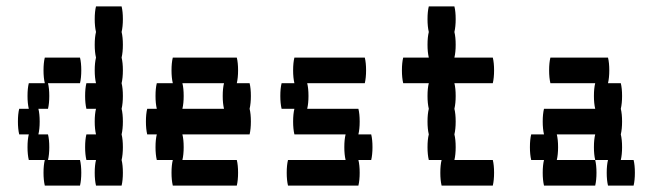

<svg xmlns="http://www.w3.org/2000/svg" viewBox="-20 -580 2040 600"><path d="M364 -440Q364 -417 360 -400Q364 -384 364 -360Q364 -337 360 -320Q364 -304 364 -280Q364 -257 360 -240Q364 -224 364 -200Q364 -177 360 -160Q364 -144 364 -120Q364 -97 360 -80Q364 -64 364 -40Q364 -17 360 0H280Q276 -17 276 -40Q276 -64 280 -80H250Q246 -97 246 -120Q246 -144 250 -160H280Q276 -177 276 -200Q276 -224 280 -240H250Q246 -257 246 -280Q246 -304 250 -320H280Q276 -337 276 -360Q276 -384 280 -400Q276 -417 276 -440Q276 -464 280 -480Q276 -497 276 -520Q276 -544 280 -560H360Q364 -544 364 -520Q364 -497 360 -480Q364 -464 364 -440ZM230 -320H130Q134 -304 134 -280Q134 -257 130 -240H100Q104 -224 104 -200Q104 -177 100 -160H130Q134 -144 134 -120Q134 -97 130 -80H230Q234 -64 234 -40Q234 -17 230 0H120Q116 -17 116 -40Q116 -64 120 -80H70Q66 -97 66 -120Q66 -144 70 -160H40Q36 -177 36 -200Q36 -224 40 -240H70Q66 -257 66 -280Q66 -304 70 -320H120Q116 -337 116 -360Q116 -384 120 -400H230Q234 -384 234 -360Q234 -337 230 -320Z M760 -240Q764 -224 764 -200Q764 -177 760 -160H550Q554 -144 554 -120Q554 -97 550 -80H720Q724 -64 724 -40Q724 -17 720 0H520Q516 -17 516 -40Q516 -64 520 -80H470Q466 -97 466 -120Q466 -144 470 -160H440Q436 -177 436 -200Q436 -224 440 -240H470Q466 -257 466 -280Q466 -304 470 -320H520Q516 -337 516 -360Q516 -384 520 -400H720Q724 -384 724 -360Q724 -337 720 -320H760Q764 -304 764 -280Q764 -257 760 -240ZM676 -280Q676 -304 680 -320H550Q554 -304 554 -280Q554 -257 550 -240H680Q676 -257 676 -280Z M1140 -80H1100Q1104 -64 1104 -40Q1104 -17 1100 0H880Q876 -17 876 -40Q876 -64 880 -80H1060Q1056 -97 1056 -120Q1056 -144 1060 -160H900Q896 -177 896 -200Q896 -224 900 -240H860Q856 -257 856 -280Q856 -304 860 -320H900Q896 -337 896 -360Q896 -384 900 -400H1120Q1124 -384 1124 -360Q1124 -337 1120 -320H940Q944 -304 944 -280Q944 -257 940 -240H1100Q1104 -224 1104 -200Q1104 -177 1100 -160H1140Q1144 -144 1144 -120Q1144 -97 1140 -80Z M1520 -80Q1524 -64 1524 -40Q1524 -17 1520 0H1360Q1356 -17 1356 -40Q1356 -64 1360 -80H1320Q1316 -97 1316 -120Q1316 -144 1320 -160Q1316 -177 1316 -200Q1316 -224 1320 -240Q1316 -257 1316 -280Q1316 -304 1320 -320H1240Q1236 -337 1236 -360Q1236 -384 1240 -400H1320Q1316 -417 1316 -440Q1316 -464 1320 -480Q1316 -497 1316 -520Q1316 -544 1320 -560H1400Q1404 -544 1404 -520Q1404 -497 1400 -480Q1404 -464 1404 -440Q1404 -417 1400 -400H1520Q1524 -384 1524 -360Q1524 -337 1520 -320H1400Q1404 -304 1404 -280Q1404 -257 1400 -240Q1404 -224 1404 -200Q1404 -177 1400 -160Q1404 -144 1404 -120Q1404 -97 1400 -80Z M1964 -40Q1964 -17 1960 0H1880Q1876 -17 1876 -40Q1876 -64 1880 -80H1840Q1836 -97 1836 -120Q1836 -144 1840 -160H1720Q1724 -144 1724 -120Q1724 -97 1720 -80H1840Q1844 -64 1844 -40Q1844 -17 1840 0H1680Q1676 -17 1676 -40Q1676 -64 1680 -80H1640Q1636 -97 1636 -120Q1636 -144 1640 -160H1680Q1676 -177 1676 -200Q1676 -224 1680 -240H1840Q1836 -257 1836 -280Q1836 -304 1840 -320H1700Q1696 -337 1696 -360Q1696 -384 1700 -400H1880Q1884 -384 1884 -360Q1884 -337 1880 -320H1920Q1924 -304 1924 -280Q1924 -257 1920 -240Q1924 -224 1924 -200Q1924 -177 1920 -160Q1924 -144 1924 -120Q1924 -97 1920 -80H1960Q1964 -64 1964 -40Z"/></svg>

Font: VT323
Style: Regular
Weight: 400
Monospace: yes
Designer: Peter Hull
Version: Version 2.000